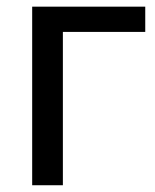

<svg xmlns="http://www.w3.org/2000/svg" viewBox="-20 -548 459 568"><path d="M409.7 -453.6H166V0H75.2V-528.3H409.7Z"/></svg>

Font: Noboto
Style: Regular
Weight: 400
Designer: Google
Version: Version 2.001101; 2014